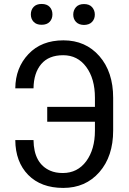

<svg xmlns="http://www.w3.org/2000/svg" viewBox="-20 -921 640 951"><path d="M291 -64Q363.8 -64 407.2 -122.6Q450.2 -181.2 450.2 -273.9V-317.9H213.9V-391.6H450.2V-437Q450.2 -531.2 407.2 -589.4Q364.3 -647.5 293 -647.5Q221.2 -647.5 184.1 -603.5Q147 -559.6 146 -483.4H55.7Q56.6 -585.4 121.1 -653.3Q185.1 -721.2 294.4 -721.2Q403.8 -721.2 472.2 -643.1Q540.5 -564.9 540.5 -436.5V-274.4Q540.5 -146.5 472.2 -68.4Q403.8 9.8 293.5 9.8Q183.1 9.8 119.6 -54.7Q56.6 -119.1 55.7 -227.1H146Q147.5 -111.3 228.5 -75.7Q254.9 -64 291 -64ZM356.4 -885.7Q370.1 -900.9 396 -900.9Q422.4 -900.9 436 -885.7Q449.7 -870.1 449.7 -848.6Q449.7 -827.1 436 -812.5Q422.4 -797.9 396 -797.4Q370.1 -797.9 356.4 -812.5Q342.8 -827.1 342.8 -848.6Q342.8 -870.1 356.4 -885.7ZM132.8 -849.6Q132.8 -872.1 146.5 -886.7Q160.2 -901.4 186 -901.4Q212.4 -901.4 226.1 -886.7Q239.7 -872.1 239.7 -849.6Q239.7 -827.6 226.1 -813Q212.4 -798.3 186 -798.3Q160.2 -798.3 146.5 -813Q132.8 -827.6 132.8 -849.6Z"/></svg>

Font: RobotoMono-Regular
Style: Regular
Weight: 400
Designer: Google
Version: Version 2.000985; 2015; ttfautohint (v1.3)